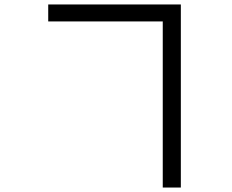

<svg xmlns="http://www.w3.org/2000/svg" viewBox="-20 -790 1040 860"><path d="M196 -694V-770H790V50H709V-694Z"/></svg>

Font: Go Noto Kurrent-Regular
Style: Regular
Weight: 400
Designer: Monotype Design Team
Foundry: Monotype Imaging Inc.
Version: Version 2.012; ttfautohint (v1.8.4.7-5d5b)